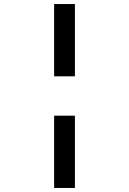

<svg xmlns="http://www.w3.org/2000/svg" viewBox="-20 -828 640 951"><path d="M351 -450H248V-808H351ZM351 103H248V-255H351Z"/></svg>

Font: Fira Mono Medium
Style: Regular
Weight: 500
Designer: Carrois Corporate & Edenspiekermann AG
Foundry: Carrois Corporate GbR & Edenspiekermann AG
Version: Version 3.206